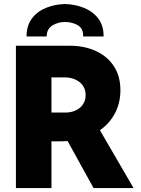

<svg xmlns="http://www.w3.org/2000/svg" viewBox="-20 -951 713 971"><path d="M189.5 -236.3V-381.8H310.5Q340.8 -381.8 364 -393.1Q387.2 -404.3 400.1 -424.1Q413.1 -443.8 413.1 -469.7Q413.1 -510.7 383.1 -535.2Q353 -559.6 304.7 -559.6H189.5V-719.7H333Q405.3 -719.7 463.1 -693.8Q521 -668 554.9 -617.7Q588.9 -567.4 588.9 -494.1Q588.9 -421.4 552.7 -363Q516.6 -304.7 448.5 -270.5Q380.4 -236.3 285.2 -236.3ZM60.5 0V-719.7H240.2V0ZM453.1 0 308.6 -261.7 441.4 -368.2 655.3 0ZM308.6 -930.7Q360.4 -929.2 405 -911.1Q449.7 -893.1 477.1 -857.2Q504.4 -821.3 503.9 -766.6H400.4Q401.9 -807.1 373.3 -823.5Q344.7 -839.8 308.6 -839.8Q274.4 -839.8 245.6 -822.8Q216.8 -805.7 215.8 -766.6H114.3Q114.3 -821.3 141.1 -857.2Q168 -893.1 212.2 -911.1Q256.3 -929.2 308.6 -930.7Z"/></svg>

Font: Reddit Sans Black
Style: Regular
Weight: 900
Version: Version 1.014